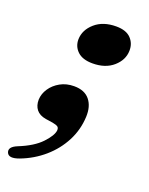

<svg xmlns="http://www.w3.org/2000/svg" viewBox="-149 -514 598 770"><g transform="rotate(20 150.0 -129.5)"><path d="M74 -3Q46 -7.5 32.8 -24.2Q19.5 -41 20 -66.5Q21 -91.5 36 -114Q51 -136.5 76.8 -151Q102.5 -165.5 136 -165.5Q180.5 -165.5 202.5 -138.5Q224.5 -111.5 222.5 -66.5Q220 -10.5 194.8 38.2Q169.5 87 126.8 124Q84 161 30 181.5Q-14 198 -23 175.5Q-32 153.5 4.5 138.5Q67 113.5 98.5 80Q130 46.5 132 24Q132.5 13 126.2 8.8Q120 4.5 104 1.5ZM172.5 -276.5Q130 -276.5 108.2 -297.2Q86.5 -318 87 -348.5Q88 -388.5 122.2 -418.5Q156.5 -448.5 212.5 -448.5Q255 -448.5 275.5 -427Q296 -405.5 295 -374Q294 -335 260.8 -305.8Q227.5 -276.5 172.5 -276.5Z"/></g></svg>

Font: Fraunces 72pt Soft
Style: Bold Italic
Weight: 700
Italic angle: -16°
Version: Version 1.000;[b76b70a41]